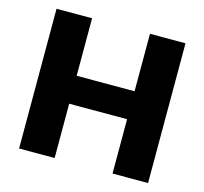

<svg xmlns="http://www.w3.org/2000/svg" viewBox="-102 -814 989 929"><g transform="rotate(15 393.0 -350.0)"><path d="M70 0V-700H248V-412H538V-700H716V0H538V-272H248V0Z"/></g></svg>

Font: Trueno
Style: Bd
Weight: 700
Designer: Julieta Ulanovsky
Foundry: Julieta Ulanovsky
Version: Version 3.001b